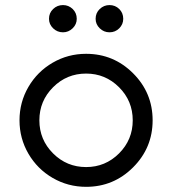

<svg xmlns="http://www.w3.org/2000/svg" viewBox="-20 -720 672 750"><path d="M226.1 -593.8Q203.6 -593.8 187.5 -609.4Q171.4 -625 171.4 -646.5Q171.4 -669.4 187.5 -684.8Q203.6 -700.2 226.1 -700.2Q248 -700.2 263.9 -684.8Q279.8 -669.4 279.8 -646.5Q279.8 -625 263.7 -609.4Q247.6 -593.8 226.1 -593.8ZM407.7 -593.8Q385.7 -593.8 369.6 -609.4Q353.5 -625 353.5 -646.5Q353.5 -669.4 369.6 -684.8Q385.7 -700.2 407.7 -700.2Q430.2 -700.2 445.8 -684.8Q461.4 -669.4 461.4 -646.5Q461.4 -625 445.8 -609.4Q430.2 -593.8 407.7 -593.8ZM316.4 9.8Q245.6 9.8 185.8 -24.9Q126 -59.6 91.1 -119.4Q56.2 -179.2 56.2 -250Q56.2 -320.8 91.1 -380.6Q126 -440.4 185.8 -475.1Q245.6 -509.8 316.4 -509.8Q423.8 -509.8 500 -433.6Q576.2 -357.4 576.2 -250Q576.2 -142.6 500 -66.4Q423.8 9.8 316.4 9.8ZM316.4 -67.4Q391.6 -67.4 445.1 -120.8Q498.5 -174.3 498.5 -250Q498.5 -325.7 445.1 -379.2Q391.6 -432.6 316.4 -432.6Q240.7 -432.6 187.3 -379.2Q133.8 -325.7 133.8 -250Q133.8 -174.3 187.3 -120.8Q240.7 -67.4 316.4 -67.4Z"/></svg>

Font: Now
Style: Regular
Weight: 400
Designer: Alfredo Marco Pradil
Foundry: Alfredo Marco Pradil
Version: Version 1.002;PS 001.002;hotconv 1.0.88;makeotf.lib2.5.64775